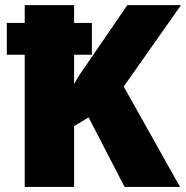

<svg xmlns="http://www.w3.org/2000/svg" viewBox="-20 -734 731 754"><path d="M687 0H469.2L328.1 -272.9L271 -238.8V0H77.1V-519H6.8V-644H77.1V-713.9H271V-644H340.8V-519H271V-403.8Q285.6 -432.6 330.1 -495.1L480 -713.9H690.9L465.8 -394Z"/></svg>

Font: Black Ops One [rus by aLiNcE]
Style: Regular
Weight: 400
Designer: James Grieshaber
Foundry: James Grieshaber
Version: Version 1.002;May 25, 2024;FontCreator 13.0.0.2680 64-bit